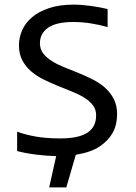

<svg xmlns="http://www.w3.org/2000/svg" viewBox="-20 -667 590 831"><path d="M308.1 2.9 267.1 144H192.9L223.1 8.8Q203.1 8.3 180.7 6.6Q158.2 4.9 135 2Q111.8 -1 91.3 -4.9Q70.8 -8.8 54.2 -13.2V-97.2Q90.8 -83.5 136.5 -75.7Q182.1 -67.9 240.2 -67.9Q282.2 -67.9 311.8 -74.5Q341.3 -81.1 360.1 -94Q378.9 -106.9 387.5 -125.5Q396 -144 396 -168Q396 -193.8 381.6 -212.2Q367.2 -230.5 343.8 -244.9Q320.3 -259.3 290.3 -271.2Q260.3 -283.2 229 -295.9Q197.8 -308.6 167.7 -323.5Q137.7 -338.4 114.3 -358.6Q90.8 -378.9 76.4 -406.2Q62 -433.6 62 -471.2Q62 -503.9 75.7 -535.6Q89.4 -567.4 118.2 -592Q147 -616.7 192.1 -631.8Q237.3 -647 299.8 -647Q315.9 -647 334.7 -645.5Q353.5 -644 372.8 -641.4Q392.1 -638.7 410.9 -635.3Q429.7 -631.8 445.8 -627.9V-549.8Q408.2 -560.5 370.6 -566.2Q333 -571.8 297.9 -571.8Q223.1 -571.8 188 -546.9Q152.8 -522 152.8 -480Q152.8 -454.1 167.2 -435.5Q181.6 -417 205.1 -402.3Q228.5 -387.7 258.5 -375.7Q288.6 -363.8 319.8 -351.1Q351.1 -338.4 381.1 -323.2Q411.1 -308.1 434.6 -287.4Q458 -266.6 472.4 -238.8Q486.8 -210.9 486.8 -172.9Q486.8 -127.4 468.3 -93.3Q449.7 -59.1 411.9 -33.4Q374 -7.8 308.1 2.9Z"/></svg>

Font: Code New Roman
Style: Regular
Weight: 400
Monospace: yes
Designer: Sam Radian
Foundry: Code New Roman
Version: Version 2.00 November 29, 2014